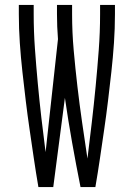

<svg xmlns="http://www.w3.org/2000/svg" viewBox="-20 -755 540 775"><path d="M135 0Q125 -58 116.5 -116Q108 -174 99.5 -232Q91 -290 84 -348Q77 -406 70.5 -464.5Q64 -523 60 -581.5Q56 -640 56 -698V-735H116V-698Q116 -628 121 -558.5Q126 -489 132.5 -419Q139 -349 147 -279.5Q155 -210 164 -141L214 -597Q212 -622 211 -647.5Q210 -673 210 -698V-735H271V-698Q271 -625 277.5 -552Q284 -479 292.5 -406Q301 -333 311.5 -260.5Q322 -188 333 -115Q342 -188 350.5 -260.5Q359 -333 366 -406Q373 -479 378.5 -552Q384 -625 384 -698V-735H444V-698Q444 -640 440 -581.5Q436 -523 429.5 -464.5Q423 -406 416 -348Q409 -290 400.5 -232Q392 -174 383.5 -116Q375 -58 365 0H305Q287 -90 271 -180Q255 -270 242 -360L195 0Z"/></svg>

Font: Iosevka Custom Light
Style: Regular
Weight: 300
Monospace: yes
Designer: Belleve Invis
Foundry: Belleve Invis
Version: Version 27.3.5